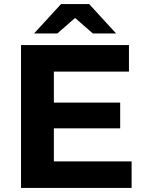

<svg xmlns="http://www.w3.org/2000/svg" viewBox="-20 -921 711 941"><path d="M625 -130V0H83V-700H612V-570H244V-418H569V-292H244V-130ZM435 -757 348 -833 261 -757H147L279 -901H417L549 -757Z"/></svg>

Font: APTA Sans Regular
Style: Bold Italic
Weight: 700
Version: Version 7.200